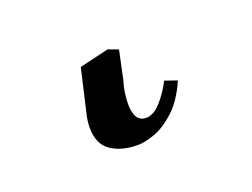

<svg xmlns="http://www.w3.org/2000/svg" viewBox="-45 -2 445 339"><g transform="rotate(-20 177.5 167.5)"><path d="M120 92 175 79 194 86 183 138Q179 151 177.5 162.5Q176 174 176 182Q176 216 198 216Q212 216 226 200.5Q240 185 250 165L273 173Q258 207 238 225Q218 243 199.5 249.5Q181 256 168 256Q137 256 117.5 242.5Q98 229 98 198Q98 187 101 174Z"/></g></svg>

Font: Libertinus Serif SemiBold
Style: Italic
Weight: 600
Italic angle: -11.5°
Designer: Philipp H. Poll, Khaled Hosny
Foundry: Caleb Maclennan
Version: Version 7.051;RELEASE